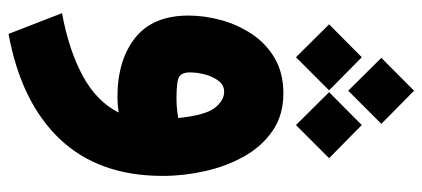

<svg xmlns="http://www.w3.org/2000/svg" viewBox="-302 -464 1033 470"><g transform="rotate(90 215.0 -229.5)"><path d="M122.1 -646 202.6 -726.1 283.7 -646 202.6 -564.9ZM206.1 -518.1 286.6 -598.1 367.7 -518.1 286.6 -437ZM40 -518.1 120.6 -598.1 201.7 -518.1 120.6 -437ZM255.9 -2.9Q235.4 0 218.8 0Q127.4 0 73 -43.5Q18.6 -86.9 18.6 -173.8Q18.6 -213.4 29.8 -254.2Q41 -294.9 64.2 -329.6Q87.4 -364.3 123.5 -385.3Q159.7 -406.2 209 -406.2Q262.2 -406.2 300.5 -379.9Q338.9 -353.5 363.3 -310.1Q387.7 -266.6 399.4 -214.4Q411.1 -162.1 411.1 -110.4Q411.1 45.4 321.3 140.6Q231.4 235.8 63.5 266.6L12.7 135.7Q104.5 118.7 167 84.5Q229.5 50.3 255.9 -2.9ZM269.5 -148.9Q262.2 -216.8 244.1 -239Q226.1 -261.2 205.1 -261.2Q189 -261.2 178.5 -247.6Q168 -233.9 162.8 -214.4Q157.7 -194.8 157.7 -176.3Q157.7 -159.7 167 -152.1Q176.3 -144.5 221.2 -144.5Q245.6 -144.5 269.5 -148.9Z"/></g></svg>

Font: Vazir Black FD
Style: Black-FD
Weight: 900
Designer: Saber Rastikerdar
Foundry: Saber Rastikerdar
Version: Version 30.0.0